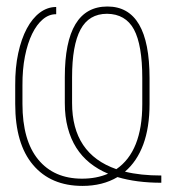

<svg xmlns="http://www.w3.org/2000/svg" viewBox="-20 -573 553 602"><path d="M238.6 9.9Q139.2 9.9 83.5 -56.1Q27.7 -121.8 27.7 -247.2V-305.4Q27.3 -360.8 37.1 -406.1Q46.9 -451.3 64.1 -483.5Q81.3 -515.6 104.9 -533.4Q128.6 -551.1 156.2 -551.1V-528.4Q133.9 -528.8 114.5 -512.6Q95.2 -496.4 80.8 -467Q66.4 -437.5 58.2 -396.3Q50.1 -355.1 50.4 -305.4V-247.2Q50.4 -132.8 99.8 -72.8Q149.1 -12.8 237.2 -12.8Q282.7 -12.8 318.9 -28.4Q286.9 -41.9 261.7 -62.1Q236.5 -82.4 219.1 -109.9Q201.7 -137.4 192.5 -172.4Q183.2 -207.4 183.2 -250V-331Q183.2 -552.6 316.8 -552.6Q448.9 -552.6 448.9 -328.1V-247.2Q448.9 -173.3 429.2 -120Q409.4 -66.8 371.8 -34.8Q420.5 -22.7 485.8 -22.7V0Q408 0 348.4 -17.8Q301.8 9.9 238.6 9.9ZM344.8 -42.6Q426.1 -98.4 426.1 -246.4V-328.1Q426.1 -432.2 399.9 -480.8Q373.6 -529.1 315.7 -529.8Q258.9 -529.8 232.4 -480.3Q206 -430.8 206 -331V-250Q206 -90.9 344.8 -42.6Z"/></svg>

Font: Linik Sans Thin
Style: Regular
Weight: 100
Designer: Fonts by Rasmus Andersson / Changes by Cristiano Sobral with parts from Marc Monis
Foundry: rsms
Version: Version 3.020; ttfautohint (v1.6)